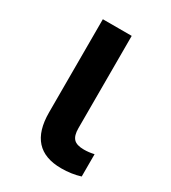

<svg xmlns="http://www.w3.org/2000/svg" viewBox="-139 -603 610 684"><g transform="rotate(30 166.5 -261.0)"><path d="M201.2 -528.3V-148.4Q201.2 -118.7 213.4 -105.5Q225.6 -92.3 255.9 -92.3Q276.4 -92.3 297.4 -97.2V-5.4Q261.2 5.9 219.2 5.9Q82.5 5.9 82.5 -145V-528.3Z"/></g></svg>

Font: Roboto Medium
Style: Regular
Weight: 500
Designer: Google
Version: Version 2.134; 2016; ttfautohint (v1.6)